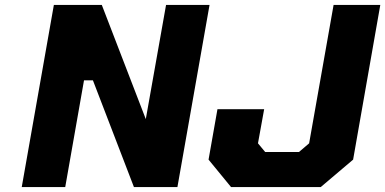

<svg xmlns="http://www.w3.org/2000/svg" viewBox="-20 -757 1559 777"><path d="M68 0 198 -737H392L570 -275L652 -737H828L698 0H522L356 -432H320L244 0ZM915 0 824 -111 860 -315H1049L1024 -177L1053 -142H1190L1231 -177L1330 -737H1519L1409 -111L1278 0Z"/></svg>

Font: Tomorrow
Style: Bold Italic
Weight: 700
Italic angle: -10°
Designer: Tony de Marco, Monica Rizzolli
Foundry: Just in Type
Version: Version 2.002